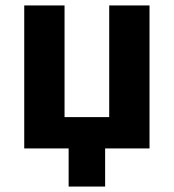

<svg xmlns="http://www.w3.org/2000/svg" viewBox="-20 -545 638 705"><path d="M232 140V0H69V-525H217V-115H381V-525H529V0H366V140Z"/></svg>

Font: IBM Plex Sans
Style: Regular
Weight: 400
Designer: Mike Abbink, Paul van der Laan, Pieter van Rosmalen
Foundry: Bold Monday
Version: Version 3.201